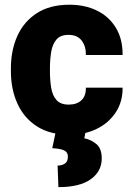

<svg xmlns="http://www.w3.org/2000/svg" viewBox="-20 -558 560 809"><path d="M269.5 -117.2Q304.2 -117.2 323.5 -136Q342.8 -154.8 341.8 -188.5H496.6Q497.1 -128.9 467.5 -84.2Q438 -39.6 387.5 -14.9Q336.9 9.8 273.4 9.8Q190.9 9.8 136 -25.4Q81.1 -60.5 53.5 -121.3Q25.9 -182.1 25.9 -258.3V-269.5Q25.9 -346.2 53.2 -406.7Q80.6 -467.3 135.5 -502.7Q190.4 -538.1 272.5 -538.1Q338.4 -538.1 388.9 -513.2Q439.5 -488.3 468.3 -440.9Q497.1 -393.6 496.6 -326.2H341.8Q342.8 -361.8 324.5 -386.5Q306.2 -411.1 268.6 -411.1Q234.9 -411.1 218 -391.6Q201.2 -372.1 195.8 -339.8Q190.4 -307.6 190.4 -269.5V-258.3Q190.4 -219.2 195.8 -187.3Q201.2 -155.3 218.3 -136.2Q235.4 -117.2 269.5 -117.2ZM215.3 -4.9H340.8L335.4 24.9Q362.8 29.8 385.7 48.6Q408.7 67.4 408.7 109.4Q408.7 164.1 362.3 197.3Q315.9 230.5 226.1 230.5L222.7 139.6Q241.7 139.6 253.9 130.9Q266.1 122.1 266.1 102.1Q266.1 83.5 250.7 75.9Q235.4 68.4 200.2 66.4Z"/></svg>

Font: Vazirmatn RD UI Black
Style: Regular
Weight: 900
Designer: Saber Rastikerdar
Foundry: Saber Rastikerdar
Version: Version 33.003